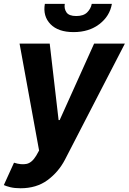

<svg xmlns="http://www.w3.org/2000/svg" viewBox="-40 -774 674 1006"><path d="M67.8 212.4Q36.6 212.4 14.2 206.9Q-8.2 201.3 -19.9 195.7L33.4 78.5Q71.4 90.6 99.3 84.7Q127.1 78.8 149.5 41.9L164.8 14.6L62.5 -545.5H220.5L267 -144.9H272.7L453.1 -545.5H614.3L300.4 62.5Q266.3 127.8 208.6 170.1Q150.9 212.4 67.8 212.4ZM440.7 -753.6H546.2Q535.2 -689.3 480.6 -647.5Q426.1 -605.8 345.5 -605.8Q264.9 -605.8 224.4 -647.5Q183.9 -689.3 195 -753.6H299.4Q295.1 -729 308.1 -709.5Q321 -690 359.7 -690Q397.7 -690 416.9 -709.3Q436.1 -728.7 440.7 -753.6Z"/></svg>

Font: Inter UI
Style: Bold Italic
Weight: 700
Italic angle: 9.39999°
Designer: Rasmus Andersson
Foundry: rsms
Version: 3.2;8d6f07862